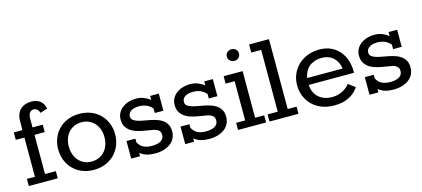

<svg xmlns="http://www.w3.org/2000/svg" viewBox="-51 -959 2981 1356"><g transform="rotate(-15 1440.0 -281.5)"><path d="M31.7 -52.2H90.3V-338.9H27.3V-393.1H90.3L90.8 -460.4Q90.8 -488.3 99.1 -509Q107.4 -529.8 122.3 -543.7Q137.2 -557.6 158 -564.7Q178.7 -571.8 204.1 -571.8Q241.2 -571.8 266.6 -551.8Q292 -531.7 297.9 -495.1L245.1 -478Q239.7 -496.6 228.8 -505.4Q217.8 -514.2 206.1 -514.2Q198.2 -514.2 190.7 -511.7Q183.1 -509.3 177.2 -502.7Q171.4 -496.1 167.7 -484.9Q164.1 -473.6 164.1 -456.1V-393.1H238.8V-338.9H164.1V-52.2H243.2V0H31.7Z M506.3 -52.2Q536.6 -52.2 560.8 -63.2Q585 -74.2 602.1 -93.5Q619.1 -112.8 628.2 -139.2Q637.2 -165.5 637.2 -196.3Q637.2 -226.1 628.2 -252.2Q619.1 -278.3 602.1 -297.6Q585 -316.9 560.8 -327.9Q536.6 -338.9 506.3 -338.9Q476.1 -338.9 452.1 -327.9Q428.2 -316.9 411.4 -297.6Q394.5 -278.3 385.5 -252.2Q376.5 -226.1 376.5 -196.3Q376.5 -165.5 385.5 -139.2Q394.5 -112.8 411.4 -93.5Q428.2 -74.2 452.1 -63.2Q476.1 -52.2 506.3 -52.2ZM506.3 8.8Q458.5 8.8 420.2 -7.3Q381.8 -23.4 355 -51.3Q328.1 -79.1 313.5 -116.5Q298.8 -153.8 298.8 -196.3Q298.8 -238.8 313.5 -275.9Q328.1 -313 355.2 -340.8Q382.3 -368.7 420.9 -384.5Q459.5 -400.4 507.3 -400.4Q554.7 -400.4 593.3 -384.5Q631.8 -368.7 658.9 -340.8Q686 -313 700.7 -275.9Q715.3 -238.8 715.3 -196.3Q715.3 -153.8 700.7 -116.5Q686 -79.1 658.7 -51.3Q631.3 -23.4 592.8 -7.3Q554.2 8.8 506.3 8.8Z M780.3 -128.4H845.2V-102.5Q851.6 -90.3 859.9 -80.6Q868.2 -70.8 880.1 -63.7Q892.1 -56.6 908.2 -52.7Q924.3 -48.8 945.8 -48.8Q988.8 -48.8 1012 -63.5Q1035.2 -78.1 1035.2 -106Q1035.2 -121.6 1028.8 -131.1Q1022.5 -140.6 1011 -146.5Q999.5 -152.3 983.6 -155.5Q967.8 -158.7 948.2 -161.6Q918 -166 887.9 -172.9Q857.9 -179.7 833.7 -193.1Q809.6 -206.5 794.4 -228.8Q779.3 -251 779.3 -286.1Q779.3 -310.1 789.6 -331.1Q799.8 -352.1 818.8 -367.4Q837.9 -382.8 864.5 -391.6Q891.1 -400.4 924.3 -400.4Q953.6 -400.4 979.5 -389.9Q1005.4 -379.4 1024.4 -363.8V-393.1H1087.4V-268.1H1024.4V-300.8Q989.7 -342.8 927.2 -342.8Q890.6 -342.8 869.4 -328.4Q848.1 -314 848.1 -289.1Q848.1 -272.9 859.4 -263.4Q870.6 -253.9 888.9 -247.8Q907.2 -241.7 930.9 -237.5Q954.6 -233.4 979 -228.5Q1003.4 -223.6 1027.1 -216.1Q1050.8 -208.5 1069.1 -195.3Q1087.4 -182.1 1098.6 -161.9Q1109.9 -141.6 1109.9 -111.3Q1109.9 -84.5 1098.9 -62.3Q1087.9 -40 1067.6 -24.4Q1047.4 -8.8 1018.6 0Q989.7 8.8 954.1 8.8Q920.4 8.8 893.8 1Q867.2 -6.8 845.2 -24.4V0H780.3Z M1175.3 -128.4H1240.2V-102.5Q1246.6 -90.3 1254.9 -80.6Q1263.2 -70.8 1275.1 -63.7Q1287.1 -56.6 1303.2 -52.7Q1319.3 -48.8 1340.8 -48.8Q1383.8 -48.8 1407 -63.5Q1430.2 -78.1 1430.2 -106Q1430.2 -121.6 1423.8 -131.1Q1417.5 -140.6 1406 -146.5Q1394.5 -152.3 1378.7 -155.5Q1362.8 -158.7 1343.3 -161.6Q1313 -166 1283 -172.9Q1252.9 -179.7 1228.8 -193.1Q1204.6 -206.5 1189.5 -228.8Q1174.3 -251 1174.3 -286.1Q1174.3 -310.1 1184.6 -331.1Q1194.8 -352.1 1213.9 -367.4Q1232.9 -382.8 1259.5 -391.6Q1286.1 -400.4 1319.3 -400.4Q1348.6 -400.4 1374.5 -389.9Q1400.4 -379.4 1419.4 -363.8V-393.1H1482.4V-268.1H1419.4V-300.8Q1384.8 -342.8 1322.3 -342.8Q1285.6 -342.8 1264.4 -328.4Q1243.2 -314 1243.2 -289.1Q1243.2 -272.9 1254.4 -263.4Q1265.6 -253.9 1283.9 -247.8Q1302.2 -241.7 1325.9 -237.5Q1349.6 -233.4 1374 -228.5Q1398.4 -223.6 1422.1 -216.1Q1445.8 -208.5 1464.1 -195.3Q1482.4 -182.1 1493.7 -161.9Q1504.9 -141.6 1504.9 -111.3Q1504.9 -84.5 1493.9 -62.3Q1482.9 -40 1462.6 -24.4Q1442.4 -8.8 1413.6 0Q1384.8 8.8 1349.1 8.8Q1315.4 8.8 1288.8 1Q1262.2 -6.8 1240.2 -24.4V0H1175.3Z M1561.5 -52.2H1627.4V-338.9H1561.5V-393.1H1700.2V-52.2H1766.6V0H1561.5ZM1618.7 -520.5Q1618.7 -529.3 1622.1 -537.1Q1625.5 -544.9 1631.6 -550.8Q1637.7 -556.6 1645.8 -559.8Q1653.8 -563 1663.1 -563Q1682.1 -563 1695.1 -550.8Q1708 -538.6 1708 -520.5Q1708 -502.4 1695.1 -490.2Q1682.1 -478 1663.1 -478Q1653.8 -478 1645.8 -481.2Q1637.7 -484.4 1631.6 -490.2Q1625.5 -496.1 1622.1 -503.9Q1618.7 -511.7 1618.7 -520.5Z M1791.5 -52.2H1865.7V-503.9H1793V-563H1938.5V-52.2H2003.4V0H1791.5Z M2126 -178.2Q2127.4 -149.9 2137.7 -126.7Q2147.9 -103.5 2166 -86.9Q2184.1 -70.3 2209.2 -61.3Q2234.4 -52.2 2266.1 -52.2Q2285.2 -52.2 2303.7 -56.6Q2322.3 -61 2338.9 -69.1Q2355.5 -77.1 2369.6 -88.4Q2383.8 -99.6 2393.6 -113.8L2443.4 -76.7Q2418.5 -38.6 2374.3 -14.9Q2330.1 8.8 2264.2 8.8Q2213.4 8.8 2172.9 -7.3Q2132.3 -23.4 2104.2 -51.3Q2076.2 -79.1 2061 -116.5Q2045.9 -153.8 2045.9 -196.3Q2045.9 -240.7 2062.5 -278.3Q2079.1 -315.9 2107.9 -343Q2136.7 -370.1 2176.3 -385.3Q2215.8 -400.4 2262.2 -400.4Q2310.5 -400.4 2347.2 -383.1Q2383.8 -365.7 2408.4 -336.2Q2433.1 -306.6 2445.3 -267.8Q2457.5 -229 2457.5 -186.5V-178.2ZM2387.2 -228Q2384.3 -252 2374.5 -272.2Q2364.7 -292.5 2349.1 -307.4Q2333.5 -322.3 2311.8 -330.6Q2290 -338.9 2263.2 -338.9Q2233.4 -338.9 2210.2 -330.8Q2187 -322.8 2170.2 -308.3Q2153.3 -293.9 2142.8 -273.4Q2132.3 -252.9 2127.9 -228Z M2522.9 -128.4H2587.9V-102.5Q2594.2 -90.3 2602.5 -80.6Q2610.8 -70.8 2622.8 -63.7Q2634.8 -56.6 2650.9 -52.7Q2667 -48.8 2688.5 -48.8Q2731.4 -48.8 2754.6 -63.5Q2777.8 -78.1 2777.8 -106Q2777.8 -121.6 2771.5 -131.1Q2765.1 -140.6 2753.7 -146.5Q2742.2 -152.3 2726.3 -155.5Q2710.4 -158.7 2690.9 -161.6Q2660.6 -166 2630.6 -172.9Q2600.6 -179.7 2576.4 -193.1Q2552.2 -206.5 2537.1 -228.8Q2522 -251 2522 -286.1Q2522 -310.1 2532.2 -331.1Q2542.5 -352.1 2561.5 -367.4Q2580.6 -382.8 2607.2 -391.6Q2633.8 -400.4 2667 -400.4Q2696.3 -400.4 2722.2 -389.9Q2748 -379.4 2767.1 -363.8V-393.1H2830.1V-268.1H2767.1V-300.8Q2732.4 -342.8 2669.9 -342.8Q2633.3 -342.8 2612.1 -328.4Q2590.8 -314 2590.8 -289.1Q2590.8 -272.9 2602.1 -263.4Q2613.3 -253.9 2631.6 -247.8Q2649.9 -241.7 2673.6 -237.5Q2697.3 -233.4 2721.7 -228.5Q2746.1 -223.6 2769.8 -216.1Q2793.5 -208.5 2811.8 -195.3Q2830.1 -182.1 2841.3 -161.9Q2852.5 -141.6 2852.5 -111.3Q2852.5 -84.5 2841.6 -62.3Q2830.6 -40 2810.3 -24.4Q2790 -8.8 2761.2 0Q2732.4 8.8 2696.8 8.8Q2663.1 8.8 2636.5 1Q2609.9 -6.8 2587.9 -24.4V0H2522.9Z"/></g></svg>

Font: Rokkitt
Style: Regular
Weight: 400
Version: Version 1.2; ttfautohint (v1.5) -l 7 -r 28 -G 50 -x 13 -D la